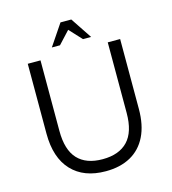

<svg xmlns="http://www.w3.org/2000/svg" viewBox="-123 -939 937 1048"><g transform="rotate(-15 346.0 -414.5)"><path d="M346 10Q222 10 153.5 -63Q85 -136 85 -272V-667H157V-268Q157 -161 205 -109.5Q253 -58 346 -58Q439 -58 488 -109.5Q537 -161 537 -268V-667H607V-272Q607 -181 576 -118Q545 -55 486.5 -22.5Q428 10 346 10ZM235 -719 316 -839H377L457 -719H411L346 -789L281 -719Z"/></g></svg>

Font: Maven Pro VF Beta
Style: Regular
Weight: 400
Designer: Joe Prince
Foundry: Joe Prince
Version: Version 2.002